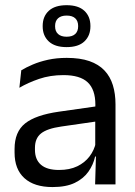

<svg xmlns="http://www.w3.org/2000/svg" viewBox="-20 -728 534 758"><path d="M355.5 0 359 -118.5 356 -131V-286.5L356.5 -315Q356.5 -374.5 326.2 -403Q296 -431.5 230.5 -431.5Q178 -431.5 134.2 -416.5Q90.5 -401.5 56.5 -381.5L64 -450.5Q83 -462 109.2 -473.2Q135.5 -484.5 169.2 -492Q203 -499.5 243.5 -499.5Q296 -499.5 332.8 -486.8Q369.5 -474 392.2 -450Q415 -426 425.5 -392Q436 -358 436 -316V0ZM187.5 10.5Q115 10.5 76.2 -24.8Q37.5 -60 37.5 -125.5V-140Q37.5 -207.5 79.2 -240.8Q121 -274 212 -287L366.5 -309L371 -250L222 -228.5Q166 -220.5 142 -201.2Q118 -182 118 -144.5V-136.5Q118 -98 141.8 -77.5Q165.5 -57 213 -57Q255 -57 285 -71.5Q315 -86 333.5 -110.5Q352 -135 358.5 -165L371 -110H355.5Q348.5 -78 329.2 -50.5Q310 -23 275.5 -6.2Q241 10.5 187.5 10.5ZM148.5 -624V-625.5Q148.5 -663 172.5 -685.2Q196.5 -707.5 243 -707.5Q289.5 -707.5 313.2 -685.2Q337 -663 337 -625.5V-624Q337 -587 313.2 -564.5Q289.5 -542 243 -542Q196.5 -542 172.5 -564.5Q148.5 -587 148.5 -624ZM197.5 -624Q197.5 -604.5 209.2 -593.8Q221 -583 243 -583Q265.5 -583 277 -593.8Q288.5 -604.5 288.5 -624V-625.5Q288.5 -645 277 -655.8Q265.5 -666.5 243 -666.5Q221 -666.5 209.2 -655.8Q197.5 -645 197.5 -625.5Z"/></svg>

Font: Anek Latin
Style: Regular
Weight: 400
Designer: Yesha Goshar
Foundry: Ek Type
Version: Version 1.003